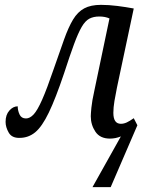

<svg xmlns="http://www.w3.org/2000/svg" viewBox="-20 -561 606 791"><path d="M478 1Q456 10 433 10Q392 10 373 -18.5Q354 -47 354 -82Q354 -91 356.5 -117.5Q359 -144 369 -189L431 -485Q413 -493 389 -493Q365 -493 348 -484Q331 -475 316.5 -450Q302 -425 285 -379Q268 -333 244 -259Q209 -155 181 -97Q153 -39 125 -16Q97 7 61 7Q29 8 16 -14.5Q3 -37 3 -59Q3 -88 18.5 -105.5Q34 -123 53 -123Q53 -106 60.5 -89.5Q68 -73 87 -73Q103 -73 118.5 -89.5Q134 -106 153.5 -150Q173 -194 201 -276Q226 -348 244 -398.5Q262 -449 281 -480.5Q300 -512 327 -526.5Q354 -541 396 -541Q428 -541 463.5 -536.5Q499 -532 531 -526L462 -201Q456 -172 451.5 -145Q447 -118 447 -96Q447 -51 478 -51Q490 -51 502 -56.5Q514 -62 531 -74L546 -45L436 210H361Z"/></svg>

Font: Noto Serif Condensed
Style: Italic
Weight: 400
Width: 3
Italic angle: -12°
Designer: Monotype Design Team
Foundry: Monotype Imaging Inc.
Version: Version 2.014; ttfautohint (v1.8.4.7-5d5b)